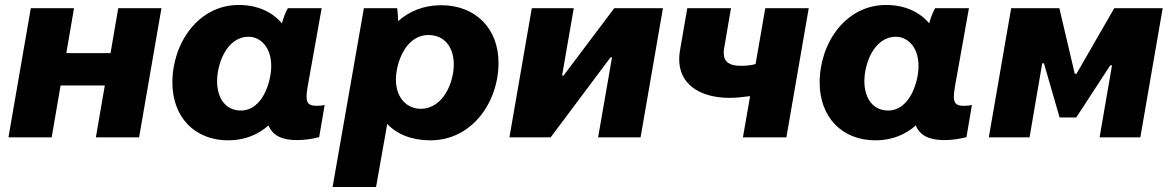

<svg xmlns="http://www.w3.org/2000/svg" viewBox="-20 -553 4715 773"><path d="M456 -520 425 -339H247L278 -520H104L14 0H188L224 -209H402L366 0H540L630 -520Z M1175 11C1207 11 1240 6 1265 -1L1287 -130C1277 -128 1266 -127 1254 -127C1214 -127 1209 -146 1218 -201L1275 -520H1139C1130 -505 1121 -482 1115 -459C1076 -505 1017 -533 941 -533C779 -533 674 -380 674 -221C674 -82 763 12 899 12C965 12 1019 -11 1061 -48C1077 -9 1113 11 1175 11ZM981 -405C1026 -405 1072 -366 1072 -287C1072 -222 1036 -108 950 -108C890 -108 854 -155 854 -227C854 -295 892 -405 981 -405Z M1319 200H1494L1539 -54C1579 -12 1638 12 1713 12C1879 12 1987 -140 1987 -300C1987 -438 1895 -532 1756 -532C1685 -532 1627 -507 1583 -468C1582 -489 1581 -509 1579 -520H1445ZM1673 -115C1623 -115 1574 -154 1574 -233C1574 -298 1612 -412 1705 -412C1768 -412 1807 -365 1807 -293C1807 -225 1767 -115 1673 -115Z M2031 0H2197L2438 -322H2444L2388 0H2559L2649 -520H2453L2249 -249H2243L2290 -520H2121Z M2918 -159C2943 -159 2969 -162 3000 -166L2971 0H3146L3236 -520H3061L3022 -295C3003 -290 2985 -288 2964 -288C2911 -288 2886 -307 2896 -362L2923 -520H2747L2718 -352C2695 -219 2793 -159 2918 -159Z M3781 11C3813 11 3846 6 3871 -1L3893 -130C3883 -128 3872 -127 3860 -127C3820 -127 3815 -146 3824 -201L3881 -520H3745C3736 -505 3727 -482 3721 -459C3682 -505 3623 -533 3547 -533C3385 -533 3280 -380 3280 -221C3280 -82 3369 12 3505 12C3571 12 3625 -11 3667 -48C3683 -9 3719 11 3781 11ZM3587 -405C3632 -405 3678 -366 3678 -287C3678 -222 3642 -108 3556 -108C3496 -108 3460 -155 3460 -227C3460 -295 3498 -405 3587 -405Z M3961 0H4125L4176 -298H4183L4246 -80H4313L4450 -290H4457L4407 0H4571L4661 -520H4466L4314 -256H4307L4245 -520H4051Z"/></svg>

Font: Fixel Display ExtraBold
Style: Italic
Weight: 800
Italic angle: -10°
Designer: AlfaBravo + MacPaw
Foundry: Kyrylo Tkachov, Marchela Mozhyna, Serhii Makarenko, Maria Weinstein, Zakhar Kryvoshyya
Version: Version 1.210;Glyphs 3.2 (3217)